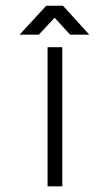

<svg xmlns="http://www.w3.org/2000/svg" viewBox="-20 -654 388 674"><path d="M171.9 -591.8 116.2 -532.2H48.8L142.1 -633.8H201.2L293.5 -532.2H226.1ZM198.7 0H147V-488.3H198.7Z"/></svg>

Font: SaysetthaMai
Style: Regular
Weight: 400
Designer: John M. Durdin
Foundry: Lao Script for Windows
Version: Version 1.101